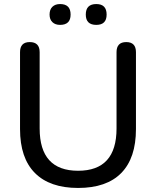

<svg xmlns="http://www.w3.org/2000/svg" viewBox="-20 -920 771 949"><path d="M366 9Q226 9 152.5 -65Q79 -139 79 -282V-662Q79 -712 127 -712Q176 -712 176 -662V-285Q176 -76 366 -76Q556 -76 556 -285V-662Q556 -712 604 -712Q652 -712 652 -662V-282Q652 -139 579.5 -65Q507 9 366 9ZM456 -797Q404 -797 404 -848Q404 -900 456 -900Q507 -900 507 -848Q507 -797 456 -797ZM277 -797Q253 -797 239 -810.5Q225 -824 225 -848Q225 -873 239 -886.5Q253 -900 277 -900Q329 -900 329 -848Q329 -797 277 -797Z"/></svg>

Font: Chiron GoRound TC
Style: Regular
Weight: 400
Designer: Ryoko NISHIZUKA 西塚涼子 (kana, bopomofo & ideographs); Paul D. Hunt (Latin, Greek & Cyrillic); Sandoll Communications 산돌커뮤니
Foundry: Adobe
Version: Version 1.000;hotconv 1.1.1;makeotfexe 2.6.0